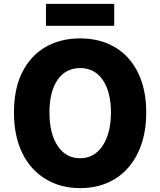

<svg xmlns="http://www.w3.org/2000/svg" viewBox="-20 -956 826 990"><path d="M215 -33Q137 -80 94.5 -167.5Q52 -255 52 -376Q52 -499 95 -584Q138 -669 214.5 -713.5Q291 -758 393 -758Q495 -758 572 -713Q649 -668 691.5 -581.5Q734 -495 734 -376Q734 -257 691.5 -168.5Q649 -80 572 -33Q495 14 393 14Q292 14 215 -33ZM552 -376Q552 -482 510 -543.5Q468 -605 393 -605Q319 -605 277 -544.5Q235 -484 235 -376Q235 -267 277.5 -203.5Q320 -140 393 -140Q466 -140 509 -204.5Q552 -269 552 -376ZM217 -936H569V-823H217Z"/></svg>

Font: Merged Yaku Han JP Black
Style: Regular
Weight: 900
Designer: Ryoko NISHIZUKA 西塚涼子 (kana, bopomofo & ideographs); Paul D. Hunt (Latin, Greek & Cyrillic); Sandoll Communications 산돌커뮤니
Foundry: Adobe
Version: Version 2.004